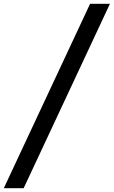

<svg xmlns="http://www.w3.org/2000/svg" viewBox="-48 -843 596 1006"><path d="M-28 143 424 -823H528L76 143Z"/></svg>

Font: Iosevka Semibold Oblique
Style: Regular
Weight: 600
Italic angle: -9°
Monospace: yes
Designer: Belleve Invis
Foundry: Belleve Invis
Version: Version 32.5.0; ttfautohint (v1.8.4)